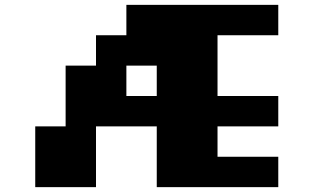

<svg xmlns="http://www.w3.org/2000/svg" viewBox="-20 -770 1290 790"><path d="M500 -750H1125V-625H875V-375H1125V-250H875V-125H1125V0H625V-250H375V0H125V-250H250V-500H375V-625H500ZM500 -500V-375H625V-500Z"/></svg>

Font: Dogica Pixel
Style: Bold
Weight: 700
Designer: Roberto Mocci
Version: Version 001.000